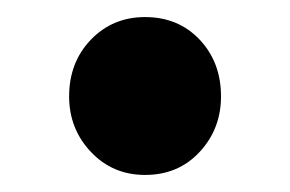

<svg xmlns="http://www.w3.org/2000/svg" viewBox="-20 -193 340 225"><path d="M150 12Q112 12 86.5 -15Q61 -42 61 -80Q61 -120 86.5 -146.5Q112 -173 150 -173Q189 -173 214 -146.5Q239 -120 239 -80Q239 -42 214 -15Q189 12 150 12Z"/></svg>

Font: Mada
Style: Bold
Weight: 700
Designer: Khaled Hosny
Version: Version 1.5